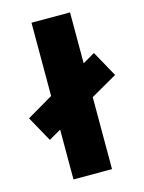

<svg xmlns="http://www.w3.org/2000/svg" viewBox="-132 -803 653 871"><g transform="rotate(-15 194.0 -368.0)"><path d="M284 -338V0H103V-234L46 -201L-20 -320L103 -392V-736H284V-497L341 -530L408 -409Z"/></g></svg>

Font: Muli Black
Style: Regular
Weight: 900
Designer: Vernon Adams
Foundry: Vernon Adams
Version: Version 2.001